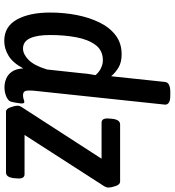

<svg xmlns="http://www.w3.org/2000/svg" viewBox="20 -812 801 880"><g transform="rotate(90 420.0 -372.5)"><path d="M168 8Q102 8 70 -50Q38 -108 38 -202Q38 -266 49.5 -324.5Q61 -383 84 -429.5Q107 -476 143 -503Q179 -530 229 -530Q266 -530 289.5 -516Q313 -502 330 -482L356 -728Q358 -753 402 -753H418Q442 -753 451.5 -746Q461 -739 460 -728L396 -125Q394 -101 397.5 -89.5Q401 -78 417 -78Q428 -78 435.5 -81Q443 -84 448 -84Q457 -84 454 -63Q453 -53 450.5 -40.5Q448 -28 446 -21Q441 -9 422 -1Q403 7 380 7Q361 7 342 -0.5Q323 -8 309.5 -26.5Q296 -45 294 -79Q269 -32 236.5 -12Q204 8 168 8ZM203 -78Q229 -78 255 -103.5Q281 -129 299 -188L317 -355Q318 -371 320.5 -385Q323 -399 325 -410Q312 -426 293.5 -435Q275 -444 257 -444Q212 -444 187 -411Q162 -378 151.5 -323Q141 -268 141 -202Q141 -142 156 -110Q171 -78 203 -78ZM492 0Q480 0 472.5 -20Q465 -40 465 -54Q465 -64 474 -76L708 -438H543Q520 -438 524 -474L525 -487Q529 -523 551 -523H813Q826 -523 833 -503Q840 -483 840 -469Q840 -459 832 -447L599 -85H779Q802 -85 798 -49L797 -36Q793 0 771 0Z"/></g></svg>

Font: Asap Condensed Condensed Medium
Style: Italic
Weight: 500
Width: 3
Italic angle: -6°
Designer: Pablo Cosgaya
Foundry: Omnibus-Type
Version: Version 3.001; ttfautohint (v1.8.4.7-5d5b)